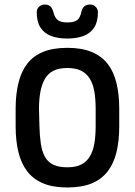

<svg xmlns="http://www.w3.org/2000/svg" viewBox="-20 -817 595 847"><path d="M506 -338Q506 -400 494 -450Q482 -500 455.5 -534.5Q429 -569 385 -587.5Q341 -606 277 -606Q214 -606 170 -588Q126 -570 99.5 -535Q73 -500 61 -450Q49 -400 49 -338V-259Q49 -197 61 -147Q73 -97 99.5 -62Q126 -27 169.5 -8.5Q213 10 277 10Q341 10 384.5 -8Q428 -26 455 -61Q482 -96 494 -146Q506 -196 506 -259ZM154 -261 152 -336Q152 -378 158 -411Q164 -444 177.5 -468Q191 -492 215 -504.5Q239 -517 277 -517Q315 -517 339 -504.5Q363 -492 377 -468.5Q391 -445 396.5 -411.5Q402 -378 402 -336V-261Q402 -219 396.5 -185.5Q391 -152 377 -128Q363 -104 339 -91.5Q315 -79 277 -79Q238 -79 214 -91Q190 -103 177.5 -126.5Q165 -150 160 -184Q155 -218 154 -261ZM339 -765Q334 -739 320.5 -728.5Q307 -718 277 -718Q249 -718 235.5 -728Q222 -738 216 -762Q211 -781 202 -789Q193 -797 177 -797Q163 -797 152.5 -787.5Q142 -778 142 -763Q142 -721 158.5 -695.5Q175 -670 205 -658.5Q235 -647 277 -647Q318 -647 348.5 -658.5Q379 -670 395.5 -695.5Q412 -721 412 -763Q412 -777 402 -787Q392 -797 378 -797Q346 -797 339 -765Z"/></svg>

Font: Beiruti SemiBold
Style: Regular
Weight: 600
Designer: Arlette Boutros
Foundry: Boutros
Version: Version 1.41